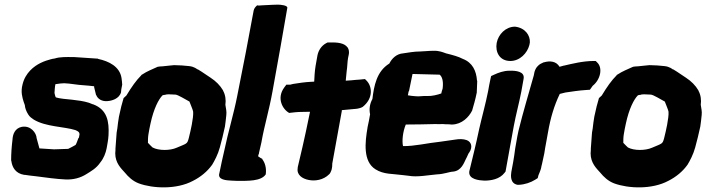

<svg xmlns="http://www.w3.org/2000/svg" viewBox="-20 -767 3047 828"><path d="M34 -166C30 -134 28 -103 28 -75L29 -73V-72C33 -44 48 -19 84 -13H87C95 -12 119 -8 134 -7C180 -1 222 5 264 7C296 8 326 1 354 -17C371 -28 395 -40 413 -67C427 -84 436 -107 440 -128C442 -142 447 -162 448 -184C451 -242 443 -294 382 -317H381C374 -319 369 -322 366 -323H364L363 -324C340 -331 318 -334 291 -337C269 -339 235 -342 221 -347C218 -351 217 -358 215 -366C216 -375 216 -392 219 -404C226 -405 233 -406 241 -407C247 -407 254 -408 257 -408C285 -407 309 -401 345 -399C356 -398 372 -397 386 -395V-392V-391L394 -358L395 -357C402 -339 421 -329 443 -331C462 -332 494 -341 502 -369V-371C502 -373 503 -375 503 -381L507 -402C507 -411 505 -421 504 -431C496 -480 450 -503 403 -513V-514L298 -521H289C268 -521 238 -522 217 -515C216 -514 206 -514 202 -512H201C187 -508 172 -504 154 -495C128 -482 89 -454 77 -402C69 -371 76 -347 82 -328L87 -314C88 -301 93 -287 102 -273C108 -263 117 -257 126 -251C177 -220 258 -221 305 -206C317 -201 323 -197 323 -188L321 -177C321 -177 321 -175 320 -173L319 -172L318 -171C311 -154 313 -155 306 -142C296 -136 286 -131 274 -125L213 -123L150 -127L138 -171C137 -194 112 -227 74 -220C44 -214 35 -187 34 -166Z M493 -264C490 -247 488 -231 486 -213L483 -195L478 -127C478 -121 478 -116 477 -106C477 -64 502 -41 519 -22C533 -5 552 14 579 24C639 46 741 51 812 13C846 -4 874 -28 893 -54V-55H894C905 -73 920 -101 928 -131C936 -160 943 -189 950 -221C952 -235 954 -250 956 -271C958 -287 954 -300 952 -315C955 -336 952 -358 942 -376V-377C929 -399 911 -417 888 -432C875 -440 852 -457 833 -468H831C831 -468 818 -480 795 -482C777 -484 753 -486 733 -486H730C714 -484 705 -484 681 -481C674 -481 665 -480 660 -479C637 -468 616 -461 592 -445L590 -444L589 -442C567 -420 548 -393 525 -355L513 -344C506 -321 500 -298 493 -264ZM620 -187C623 -203 625 -218 629 -234C643 -299 664 -339 681 -356C684 -357 688 -358 691 -358H693L694 -359C703 -361 715 -360 737 -359C748 -358 780 -338 797 -329C803 -313 812 -293 813 -285C814 -271 811 -251 807 -229C803 -209 799 -190 794 -171C787 -145 786 -149 742 -130C713 -117 664 -117 638 -131C634 -134 626 -143 618 -151C618 -161 618 -175 620 -187Z M926 -20C917 9 957 11 980 12C987 12 995 13 1003 13C1049 13 1106 15 1126 -15C1130 -43 1122 -66 1112 -79L1111 -82C1105 -85 1101 -87 1093 -93C1094 -97 1095 -102 1097 -106V-108C1100 -123 1104 -139 1108 -156V-157C1121 -229 1140 -289 1155 -372C1180 -507 1203 -641 1219 -733C1221 -744 1190 -747 1178 -747C1167 -747 1150 -746 1109 -744L1096 -743L1089 -744C1082 -738 1076 -731 1074 -722C1053 -607 1028 -477 1003 -353C989 -280 962 -190 948 -121C941 -90 932 -52 926 -20Z M1206 -390C1172 -344 1198 -296 1227 -280L1254 -283C1272 -285 1294 -284 1317 -285C1290 -152 1277 -102 1264 -46V-43C1258 -12 1285 4 1311 9C1339 15 1375 9 1399 -15L1402 -18L1405 -23C1415 -42 1412 -58 1413 -62C1424 -124 1434 -177 1454 -288V-292C1475 -294 1499 -296 1519 -298C1520 -298 1537 -301 1544 -306C1592 -344 1584 -396 1561 -419L1554 -426L1543 -425C1543 -425 1527 -423 1521 -423H1519C1502 -421 1487 -420 1471 -419C1472 -432 1474 -446 1475 -460C1478 -478 1478 -501 1481 -517L1482 -522C1482 -524 1490 -544 1480 -561V-562H1479C1466 -581 1438 -585 1399 -584H1393L1387 -581C1366 -570 1353 -549 1349 -528L1341 -483C1337 -458 1336 -437 1335 -415C1331 -415 1324 -414 1318 -414C1297 -413 1268 -409 1244 -405L1232 -402H1215Z M1586 -340C1575 -320 1571 -297 1576 -274C1573 -255 1569 -236 1565 -218V-217C1554 -153 1545 -71 1599 -37C1635 -14 1674 -18 1716 -12L1742 -9C1779 -2 1828 -12 1864 -15C1895 -16 1916 -26 1935 -27C1970 -31 1981 -65 1989 -81C1995 -91 2000 -107 2004 -110C2020 -134 2012 -156 1992 -163C1978 -168 1960 -168 1943 -165C1928 -163 1908 -160 1880 -156C1822 -150 1767 -136 1718 -137C1713 -159 1717 -199 1730 -230H1732C1760 -230 1827 -231 1857 -232C1866 -232 1876 -231 1890 -232C1898 -231 1906 -231 1911 -231C1915 -231 1919 -231 1926 -230H1930C1972 -231 2002 -262 2016 -290C2023 -314 2030 -338 2035 -363L2036 -367C2037 -385 2037 -401 2038 -417V-418L2037 -420C2034 -461 2018 -497 1976 -513C1957 -523 1935 -529 1903 -537C1892 -541 1874 -549 1849 -548C1829 -548 1805 -545 1792 -545C1765 -545 1741 -540 1719 -537C1690 -535 1670 -515 1659 -493C1604 -459 1593 -397 1586 -340ZM1739 -356 1742 -372 1744 -375 1759 -448 1876 -445C1886 -437 1893 -419 1889 -386L1888 -382C1886 -378 1885 -372 1883 -364C1867 -358 1841 -352 1824 -353C1800 -354 1788 -350 1773 -352H1772C1759 -353 1750 -354 1739 -356Z M2004 -29C1998 7 2047 11 2069 12C2097 12 2135 6 2156 -22L2160 -27L2161 -32C2171 -90 2184 -157 2196 -225C2205 -273 2218 -320 2228 -371L2238 -427C2244 -459 2205 -463 2176 -462C2152 -462 2128 -453 2111 -445L2098 -439L2095 -426C2091 -408 2088 -391 2085 -374C2074 -318 2058 -262 2047 -213C2031 -137 2016 -79 2005 -33ZM2122 -582C2115 -543 2134 -504 2181 -504C2222 -504 2254 -538 2263 -573L2265 -584C2267 -614 2245 -647 2201 -652C2161 -652 2129 -619 2122 -582Z M2202 -128C2199 -105 2196 -85 2193 -68L2185 -25C2183 -11 2179 24 2212 30H2217C2243 29 2269 20 2288 8L2299 1L2302 -11C2304 -17 2311 -31 2314 -44V-46C2315 -51 2320 -69 2322 -81C2326 -98 2329 -113 2331 -129C2336 -153 2338 -170 2343 -195C2354 -259 2370 -312 2394 -362C2401 -364 2407 -365 2418 -368C2445 -372 2477 -377 2509 -379L2524 -380L2536 -397C2569 -423 2581 -474 2555 -498L2549 -504H2540C2494 -504 2447 -492 2412 -484H2411C2404 -482 2398 -480 2393 -479C2379 -503 2352 -506 2325 -498H2323L2322 -497C2315 -494 2306 -490 2299 -482C2291 -474 2288 -466 2285 -457L2282 -442C2260 -363 2236 -285 2216 -203L2211 -179Z M2543 -264C2540 -247 2538 -231 2536 -213L2533 -195L2528 -127C2528 -121 2528 -116 2527 -106C2527 -64 2552 -41 2569 -22C2583 -5 2602 14 2629 24C2689 46 2791 51 2862 13C2896 -4 2924 -28 2943 -54V-55H2944C2955 -73 2970 -101 2978 -131C2986 -160 2993 -189 3000 -221C3002 -235 3004 -250 3006 -271C3008 -287 3004 -300 3002 -315C3005 -336 3002 -358 2992 -376V-377C2979 -399 2961 -417 2938 -432C2925 -440 2902 -457 2883 -468H2881C2881 -468 2868 -480 2845 -482C2827 -484 2803 -486 2783 -486H2780C2764 -484 2755 -484 2731 -481C2724 -481 2715 -480 2710 -479C2687 -468 2666 -461 2642 -445L2640 -444L2639 -442C2617 -420 2598 -393 2575 -355L2563 -344C2556 -321 2550 -298 2543 -264ZM2670 -187C2673 -203 2675 -218 2679 -234C2693 -299 2714 -339 2731 -356C2734 -357 2738 -358 2741 -358H2743L2744 -359C2753 -361 2765 -360 2787 -359C2798 -358 2830 -338 2847 -329C2853 -313 2862 -293 2863 -285C2864 -271 2861 -251 2857 -229C2853 -209 2849 -190 2844 -171C2837 -145 2836 -149 2792 -130C2763 -117 2714 -117 2688 -131C2684 -134 2676 -143 2668 -151C2668 -161 2668 -175 2670 -187Z"/></svg>

Font: Vapor
Style: BlkObl
Weight: 900
Foundry: Cannot Into Space Fonts
Version: Version 0.179